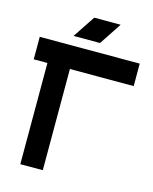

<svg xmlns="http://www.w3.org/2000/svg" viewBox="-120 -892 774 971"><g transform="rotate(15 266.5 -406.0)"><path d="M251 -812.5H389.2L312.5 -696.3H173.8ZM533.2 -647.5V-529.8H199.2V0H81.5V-529.8H9.8V-647.5Z"/></g></svg>

Font: Sangha Kali
Style: Regular
Weight: 400
Designer: Seslavinskaya Anna
Foundry: Popkern
Version: Version 2.000;PS 002.000;hotconv 1.0.88;makeotf.lib2.5.64775